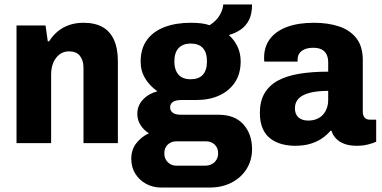

<svg xmlns="http://www.w3.org/2000/svg" viewBox="-20 -641 1709 860"><path d="M54 0V-527H184L194 -456H200Q217 -483 240 -501.5Q263 -520 291.5 -529.5Q320 -539 354 -539Q405 -539 439 -520Q473 -501 490.5 -462.5Q508 -424 508 -366V0H354V-337Q354 -355 349.5 -368.5Q345 -382 337.5 -391.5Q330 -401 317.5 -406Q305 -411 289 -411Q265 -411 247 -397.5Q229 -384 219 -361Q209 -338 209 -307V0Z M702 199Q665 199 634.5 182.5Q604 166 586 137Q568 108 568 70Q568 29 591 0Q614 -29 647 -44Q623 -59 609 -81.5Q595 -104 595 -131Q595 -168 620.5 -195Q646 -222 685 -232Q651 -256 630.5 -289.5Q610 -323 610 -365Q610 -424 638.5 -462.5Q667 -501 717.5 -520Q768 -539 834 -539Q860 -539 881 -536.5Q902 -534 919 -528Q951 -549 965 -574.5Q979 -600 980 -621H1109Q1109 -580 1096 -553Q1083 -526 1059.5 -509.5Q1036 -493 1005 -484Q1030 -462 1044 -432Q1058 -402 1058 -366Q1058 -311 1032.5 -272.5Q1007 -234 962.5 -213.5Q918 -193 859 -193H793Q767 -193 754.5 -184.5Q742 -176 742 -160Q742 -145 754 -136Q766 -127 792 -127H959Q1032 -127 1070.5 -83.5Q1109 -40 1109 27Q1109 76 1085 115Q1061 154 1018 176.5Q975 199 919 199ZM770 101H899Q916 101 929 94Q942 87 949.5 74.5Q957 62 957 46Q957 21 941.5 6.5Q926 -8 903 -8H770Q747 -8 731.5 6.5Q716 21 716 46Q716 70 731.5 85.5Q747 101 770 101ZM834 -286Q870 -286 888.5 -306Q907 -326 907 -366Q907 -406 888.5 -426Q870 -446 834 -446Q800 -446 780.5 -426Q761 -406 761 -366Q761 -340 769.5 -322Q778 -304 794 -295Q810 -286 834 -286Z M1302 12Q1271 12 1242.5 4.5Q1214 -3 1191.5 -20Q1169 -37 1156.5 -65.5Q1144 -94 1144 -135Q1144 -187 1164.5 -222.5Q1185 -258 1224 -279.5Q1263 -301 1320 -310.5Q1377 -320 1450 -320V-362Q1450 -382 1443 -396.5Q1436 -411 1421.5 -419Q1407 -427 1383 -427Q1360 -427 1344 -420Q1328 -413 1320.5 -401.5Q1313 -390 1313 -374V-365H1164Q1163 -370 1163 -374Q1163 -378 1163 -383Q1163 -432 1189.5 -467Q1216 -502 1266 -520.5Q1316 -539 1386 -539Q1450 -539 1499 -522.5Q1548 -506 1576.5 -469.5Q1605 -433 1605 -371V-140Q1605 -124 1613 -114.5Q1621 -105 1636 -105H1665V-6Q1652 0 1629 6Q1606 12 1577 12Q1546 12 1523 3.5Q1500 -5 1485.5 -20Q1471 -35 1465 -55H1460Q1444 -36 1422 -21Q1400 -6 1370.5 3Q1341 12 1302 12ZM1361 -101Q1381 -101 1397.5 -107.5Q1414 -114 1425.5 -126Q1437 -138 1443.5 -155.5Q1450 -173 1450 -193V-234Q1400 -234 1366.5 -225Q1333 -216 1317 -199Q1301 -182 1301 -156Q1301 -138 1308.5 -125.5Q1316 -113 1329.5 -107Q1343 -101 1361 -101Z"/></svg>

Font: Archivo SemiCondensed ExtraBold
Style: Regular
Weight: 800
Width: 4
Designer: Hector Gatti
Foundry: Omnibus-Type
Version: Version 2.001